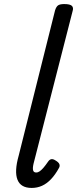

<svg xmlns="http://www.w3.org/2000/svg" viewBox="-20 -910 379 945"><path d="M136 15Q82 15 66 -25.5Q50 -66 72 -144L251 -859Q257 -878 266.5 -884Q276 -890 296 -890Q325 -890 334 -881Q343 -872 337 -854L145 -104Q140 -82 143 -71.5Q146 -61 158 -61Q167 -61 175.5 -67Q184 -73 194 -84.5Q204 -96 217 -115Q224 -125 232.5 -126.5Q241 -128 252 -121Q268 -112 272 -102.5Q276 -93 270 -83Q252 -50 231 -28Q210 -6 186.5 4.5Q163 15 136 15Z"/></svg>

Font: Playwrite IS
Style: Regular
Weight: 400
Designer: Veronika Burian, José Scaglione
Foundry: TypeTogether
Version: Version 1.002